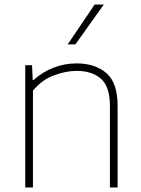

<svg xmlns="http://www.w3.org/2000/svg" viewBox="-20 -828 623 848"><path d="M91.5 0V-540H121.5L124.5 -474.5H128.5Q167 -510 216.2 -529Q265.5 -548 318.5 -548Q399.5 -548 449.5 -505.5Q499.5 -463 499.5 -359.5V0H465.5V-360Q465.5 -445.5 425.8 -480.2Q386 -515 318 -515Q272.5 -515 219 -495.5Q165.5 -476 125.5 -427.5V0ZM279 -632 398 -808H438.5L313 -632Z"/></svg>

Font: Encode Sans SmExp Th
Style: Regular
Weight: 100
Width: 6
Designer: Multiple Designers
Foundry: Impallari Type
Version: Version 3.002; ttfautohint (v1.8.3) -l 8 -r 50 -G 200 -x 14 